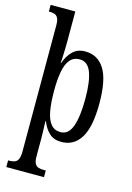

<svg xmlns="http://www.w3.org/2000/svg" viewBox="-146 -831 783 1142"><g transform="rotate(15 246.0 -260.0)"><path d="M13 240V199H20Q39 199 53 194Q67 189 74.5 173Q82 157 82 126V-650Q82 -681 74.5 -695.5Q67 -710 54 -714.5Q41 -719 25 -719H18V-760H170V-570Q170 -548 169 -519Q168 -490 167 -467.5Q166 -445 165 -441H167Q184 -489 213.5 -517.5Q243 -546 289 -546Q367 -546 408.5 -479.5Q450 -413 450 -269Q450 -124 408.5 -56.5Q367 11 289 11Q243 11 215 -15Q187 -41 170 -84H167Q167 -81 167.5 -70Q168 -59 168.5 -43Q169 -27 169.5 -7.5Q170 12 170 33V131Q170 161 177.5 175.5Q185 190 199 194.5Q213 199 232 199H245V240ZM270 -44Q319 -44 340.5 -104Q362 -164 362 -273Q362 -380 340.5 -436Q319 -492 270 -492Q232 -492 210 -465.5Q188 -439 179 -390Q170 -341 170 -272Q170 -200 179 -149Q188 -98 210 -71Q232 -44 270 -44Z"/></g></svg>

Font: Noto Serif Khmer ExtraCondensed
Style: Regular
Weight: 400
Width: 2
Designer: Danh Hong and the Monotype Design Team
Foundry: Monotype Imaging Inc.
Version: Version 2.004